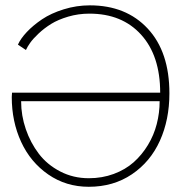

<svg xmlns="http://www.w3.org/2000/svg" viewBox="-20 -692 698 718"><path d="M312 6.5Q227 6.5 160.5 -39.5Q94 -85.5 59 -161.5Q24 -237.5 24 -329Q24 -332 24.5 -337.8Q25 -343.5 25 -345.5H579Q579 -483.5 507.8 -562.2Q436.5 -641 314.5 -641Q273 -641 235 -629.8Q197 -618.5 171.2 -602.5Q145.5 -586.5 124.5 -566.8Q103.5 -547 92.8 -531.8Q82 -516.5 77 -505L47 -525Q57 -547.5 80.2 -572.2Q103.5 -597 137.2 -619.8Q171 -642.5 218.5 -657.2Q266 -672 316 -672Q451.5 -672 532.5 -585Q613.5 -498 613.5 -343Q613.5 -244.5 578 -165.8Q542.5 -87 473.2 -40.2Q404 6.5 312 6.5ZM312 -25.5Q362 -25.5 405.2 -41.5Q448.5 -57.5 479.8 -85.2Q511 -113 533.2 -149.8Q555.5 -186.5 566.2 -228.2Q577 -270 577 -313.5H59Q59 -260 76.5 -209Q94 -158 125.2 -117Q156.5 -76 205.2 -50.8Q254 -25.5 312 -25.5Z"/></svg>

Font: League Spartan ExtraLight
Style: Regular
Weight: 200
Foundry: The League of Moveable Type
Version: Version 2.002